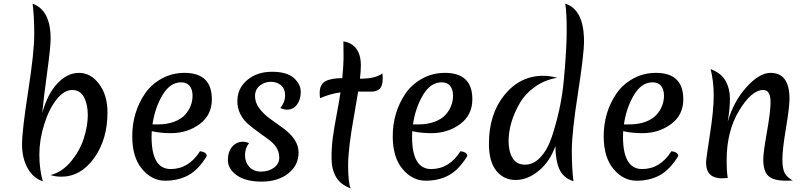

<svg xmlns="http://www.w3.org/2000/svg" viewBox="-20 -977 4437 1054"><path d="M258 -764Q258 -719 238.5 -577Q219 -435 212 -357Q241 -462 295.5 -519.5Q350 -577 414 -577Q478 -577 524 -516Q570 -455 570 -360Q570 -211 496.5 -109Q423 -7 316 -7Q287 -7 257 -16Q321 -32 369.5 -90.5Q418 -149 440 -217.5Q462 -286 462 -345Q462 -404 441 -443.5Q420 -483 376 -483Q332 -483 290.5 -431Q249 -379 222.5 -294Q196 -209 196 -128.5Q196 -48 215 18Q162 1 131.5 -54Q101 -109 101 -184.5Q101 -260 134.5 -475Q168 -690 168 -789Q168 -888 159 -957Q258 -921 258 -764Z M974 -525Q914 -525 872.5 -456Q831 -387 817 -294H845Q898 -294 937 -309Q976 -324 997 -348Q1037 -394 1037 -452Q1037 -485 1021.5 -505Q1006 -525 974 -525ZM706 -229Q706 -361 777 -465Q812 -515 868.5 -546Q925 -577 993 -577Q1143 -577 1143 -432Q1143 -345 1075.5 -295.5Q1008 -246 919 -246Q860 -246 813 -257Q812 -247 812 -226Q812 -49 917 -49Q1016 -49 1078 -147Q1115 -142 1115 -120Q1069 -45 1014 -15Q959 15 886.5 15Q814 15 760 -49Q706 -113 706 -229Z M1535 -273Q1619 -211 1619 -140Q1619 -69 1562 -24.5Q1505 20 1416.5 20Q1328 20 1279.5 -15Q1231 -50 1231 -97.5Q1231 -145 1255 -172Q1279 -199 1313 -199Q1331 -199 1347 -191Q1325 -163 1325 -125Q1325 -87 1348.5 -61Q1372 -35 1413.5 -35Q1455 -35 1484 -56.5Q1513 -78 1513 -111Q1513 -144 1496 -169Q1479 -194 1453.5 -212Q1428 -230 1398 -252Q1368 -274 1342.5 -295.5Q1317 -317 1300 -349.5Q1283 -382 1283 -421Q1283 -492 1337 -537.5Q1391 -583 1473 -583Q1555 -583 1593 -549Q1631 -515 1631 -472.5Q1631 -430 1610 -402.5Q1589 -375 1556 -375Q1540 -375 1519 -384Q1545 -416 1545 -453Q1545 -490 1522.5 -509Q1500 -528 1466.5 -528Q1433 -528 1406.5 -507Q1380 -486 1380 -449.5Q1380 -413 1404.5 -381Q1429 -349 1464 -324Q1499 -299 1535 -273Z M2081 -548Q2081 -506 2065 -490Q2049 -474 2018 -474H1946Q1942 -448 1925 -350Q1891 -164 1891 -69Q1891 26 1905 57Q1848 36 1824 -6.5Q1800 -49 1800 -110Q1800 -171 1807.5 -225.5Q1815 -280 1829 -353Q1843 -426 1849 -470Q1792 -462 1737 -438Q1735 -454 1735 -467Q1735 -515 1767 -531.5Q1799 -548 1859 -548Q1866 -622 1866 -658.5Q1866 -695 1865.5 -717Q1865 -739 1865 -750Q1911 -743 1936 -709.5Q1961 -676 1961 -618Q1961 -588 1956 -545Q2043 -545 2079 -574Q2081 -560 2081 -548Z M2404 -525Q2344 -525 2302.5 -456Q2261 -387 2247 -294H2275Q2328 -294 2367 -309Q2406 -324 2427 -348Q2467 -394 2467 -452Q2467 -485 2451.5 -505Q2436 -525 2404 -525ZM2136 -229Q2136 -361 2207 -465Q2242 -515 2298.5 -546Q2355 -577 2423 -577Q2573 -577 2573 -432Q2573 -345 2505.5 -295.5Q2438 -246 2349 -246Q2290 -246 2243 -257Q2242 -247 2242 -226Q2242 -49 2347 -49Q2446 -49 2508 -147Q2545 -142 2545 -120Q2499 -45 2444 -15Q2389 15 2316.5 15Q2244 15 2190 -49Q2136 -113 2136 -229Z M3076 -546Q3091 -713 3091 -811Q3091 -909 3083 -957Q3186 -924 3186 -750Q3186 -679 3152.5 -464Q3119 -249 3119 -150Q3119 -51 3128 18Q3071 -1 3050 -50Q3029 -99 3029 -175Q2998 -89 2937 -39Q2876 11 2810.5 11Q2745 11 2704.5 -39.5Q2664 -90 2664 -188Q2664 -351 2749.5 -456Q2835 -561 2962 -561Q2998 -561 3039 -550Q2971 -539 2917 -500.5Q2863 -462 2833 -410Q2772 -304 2772 -202Q2772 -145 2794 -109Q2816 -73 2862.5 -73Q2909 -73 2947.5 -114.5Q2986 -156 3009.5 -226.5Q3033 -297 3050.5 -376.5Q3068 -456 3076 -546Z M3562 -525Q3502 -525 3460.5 -456Q3419 -387 3405 -294H3433Q3486 -294 3525 -309Q3564 -324 3585 -348Q3625 -394 3625 -452Q3625 -485 3609.5 -505Q3594 -525 3562 -525ZM3294 -229Q3294 -361 3365 -465Q3400 -515 3456.5 -546Q3513 -577 3581 -577Q3731 -577 3731 -432Q3731 -345 3663.5 -295.5Q3596 -246 3507 -246Q3448 -246 3401 -257Q3400 -247 3400 -226Q3400 -49 3505 -49Q3604 -49 3666 -147Q3703 -142 3703 -120Q3657 -45 3602 -15Q3547 15 3474.5 15Q3402 15 3348 -49Q3294 -113 3294 -229Z M4314 -435Q4314 -389 4294.5 -272.5Q4275 -156 4275 -103Q4275 -50 4288 -26.5Q4301 -3 4332 14Q4319 15 4295 15Q4227 15 4198.5 -10.5Q4170 -36 4170 -102Q4170 -139 4190 -251.5Q4210 -364 4210 -417Q4210 -483 4170 -483Q4106 -483 4037.5 -370Q3969 -257 3969 -98Q3969 -35 3975 0Q3949 2 3944 2Q3856 2 3856 -84Q3856 -104 3877 -238Q3898 -372 3898 -451.5Q3898 -531 3881 -598Q3940 -575 3963.5 -532.5Q3987 -490 3987 -435.5Q3987 -381 3975 -309Q4008 -422 4078.5 -499.5Q4149 -577 4210 -577Q4314 -577 4314 -435Z"/></svg>

Font: Merienda
Style: Regular
Weight: 400
Designer: Eduardo Rodriguez Tunni
Foundry: Eduardo Rodriguez Tunni
Version: Version 1.001